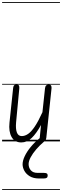

<svg xmlns="http://www.w3.org/2000/svg" viewBox="-25 -1349 592 1832"><path d="M178.5 10Q115 10 85.8 -41.8Q56.5 -93.5 65.5 -178.5L100 -506.5Q101 -519 106 -530Q111 -541 132.5 -541Q153 -541 156.8 -530.5Q160.5 -520 159 -504L128.5 -180.5Q123 -119.5 136 -85Q149 -50.5 182.5 -50.5Q213 -50.5 243.5 -71.5Q274 -92.5 307.5 -142.5Q341 -192.5 380 -278.5L404.5 -506.5Q405.5 -514.5 408.2 -522.5Q411 -530.5 418.2 -535.8Q425.5 -541 439 -541Q459 -541 463.5 -530.2Q468 -519.5 466.5 -504L417 -35Q415 -16.5 406 -8.2Q397 0 376 0Q360.5 0 356.2 -7.5Q352 -15 354 -33L366.5 -156.5Q322.5 -76 277.8 -33Q233 10 178.5 10ZM178.5 10Q115 10 85.8 -41.8Q56.5 -93.5 65.5 -178.5L100 -506.5Q101 -519 106 -530Q111 -541 132.5 -541Q153 -541 156.8 -530.5Q160.5 -520 159 -504L128.5 -180.5Q123 -119.5 136 -85Q149 -50.5 182.5 -50.5Q213 -50.5 243.5 -71.5Q274 -92.5 307.5 -142.5Q341 -192.5 380 -278.5L404.5 -506.5Q405.5 -514.5 408.2 -522.5Q411 -530.5 418.2 -535.8Q425.5 -541 439 -541Q459 -541 463.5 -530.2Q468 -519.5 466.5 -504L417 -35Q415 -16.5 406 -8.2Q397 0 376 0Q360.5 0 356.2 -7.5Q352 -15 354 -33L366.5 -156.5Q322.5 -76 277.8 -33Q233 10 178.5 10ZM348 354Q294 354 259 332.8Q224 311.5 207.2 280.2Q190.5 249 190.5 219Q190.5 184 211 141Q231.5 98 267.5 54Q303.5 10 350 -27.5Q360 -36 364.5 -38Q369 -40 374 -40Q387 -40 395.2 -33Q403.5 -26 403.5 -14.5Q403.5 -4.5 395.5 2Q354 37 320.5 76Q287 115 267.5 151.8Q248 188.5 248 217Q248 251 269 275.8Q290 300.5 333 300.5H391Q413 300.5 421.5 306Q430 311.5 430 326Q430 341 421 347.5Q412 354 391 354ZM-5 455H547V463H-5ZM-5 -16H547V0H-5ZM-5 -549H547V-541H-5ZM-5 -1329H547V-1321H-5Z"/></svg>

Font: Edu SA Dotted Guide
Style: Regular
Weight: 400
Designer: Tina and Corey Anderson, Eben Sorkin, Mirko Velimirovic
Foundry: Google for Education
Version: Version 2.000